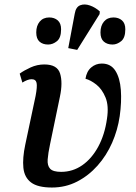

<svg xmlns="http://www.w3.org/2000/svg" viewBox="-20 -828 608 858"><path d="M212 10Q149 10 119 -12.5Q89 -35 84.5 -78Q80 -121 93 -182L139 -399Q147 -441 143.5 -457.5Q140 -474 121 -474Q112 -474 101.5 -470Q91 -466 80 -459L68 -499Q87 -513 116.5 -526.5Q146 -540 178 -540Q236 -540 248.5 -499.5Q261 -459 248 -397L204 -185Q195 -143 193 -115.5Q191 -88 204 -74Q217 -60 253 -60Q305 -60 347.5 -89.5Q390 -119 419 -172.5Q448 -226 458 -297Q467 -355 451.5 -392.5Q436 -430 410.5 -450Q385 -470 362 -476Q367 -509 387.5 -526.5Q408 -544 435 -544Q475 -544 495.5 -512Q516 -480 520 -426.5Q524 -373 515 -309Q506 -247 481 -190Q456 -133 416 -88Q376 -43 324.5 -16.5Q273 10 212 10ZM325 -605 285 -613 314 -767Q319 -797 338.5 -804.5Q358 -812 382 -803.5Q406 -795 426 -777L425 -765ZM483 -629Q459 -629 444 -642Q429 -655 429 -683Q429 -713 444.5 -731.5Q460 -750 487 -750Q510 -750 525 -737Q540 -724 540 -697Q540 -659 521.5 -644Q503 -629 483 -629ZM195 -629Q171 -629 156.5 -642Q142 -655 142 -683Q142 -713 157.5 -731.5Q173 -750 200 -750Q223 -750 238 -737Q253 -724 253 -697Q253 -659 234.5 -644Q216 -629 195 -629Z"/></svg>

Font: Noto Serif Medium
Style: Italic
Weight: 500
Italic angle: -12°
Designer: Monotype Design Team
Foundry: Monotype Imaging Inc.
Version: Version 2.014; ttfautohint (v1.8.4.7-5d5b)